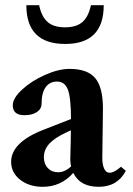

<svg xmlns="http://www.w3.org/2000/svg" viewBox="-20 -702 506 733"><path d="M229 -534.2Q80.6 -534.2 80.6 -682.1H129.4Q138.7 -638.2 161.9 -617.9Q185.1 -597.7 228 -597.7Q271.5 -597.7 294.7 -617.9Q317.9 -638.2 327.1 -682.1H376Q376 -534.2 229 -534.2ZM143.1 11.2Q91.3 11.2 56.9 -15.9Q22.5 -43 22.5 -84Q22.5 -158.7 147 -207L251 -247.6Q251 -328.1 239.3 -359.4Q227.5 -390.6 197.8 -390.6Q169.4 -390.6 154.1 -368.7Q138.7 -346.7 138.7 -306.2Q138.7 -286.1 120.8 -274.2Q103 -262.2 72.8 -262.2Q28.8 -262.2 28.8 -300.3Q28.8 -327.1 64.5 -360.1Q100.1 -393.1 151.9 -416Q203.6 -439 245.6 -439Q314 -439 343.5 -403.8Q373 -368.7 373 -287.6Q373 -255.9 370.6 -102.1Q370.1 -75.7 377.2 -59.1Q384.3 -42.5 398.4 -42.5Q416 -42.5 441.9 -65.4L460.4 -49.8Q428.2 11.2 356.9 11.2Q285.2 11.2 259.8 -42Q212.9 11.2 143.1 11.2ZM147.5 -102.1Q147.5 -76.2 162.6 -60.3Q177.7 -44.4 201.7 -44.4Q227.5 -44.4 251.5 -66.9Q247.6 -82.5 248.5 -101.6Q250.5 -170.9 250.5 -204.6L232.9 -196.3Q188.5 -175.8 168 -153.1Q147.5 -130.4 147.5 -102.1Z"/></svg>

Font: Elstob 14pt
Style: Bold
Weight: 700
Designer: Peter S. Baker
Version: Version 1.015